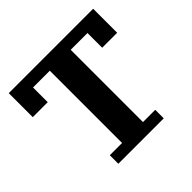

<svg xmlns="http://www.w3.org/2000/svg" viewBox="-171 -875 1052 1052"><g transform="rotate(-45 355.0 -349.0)"><path d="M179 -66H274V-626H144V-512H28V-698H682V-512H566V-626H436V-66H531V0H179Z"/></g></svg>

Font: IBM Plex Serif
Style: Bold
Weight: 700
Designer: Mike Abbink, Paul van der Laan, Pieter van Rosmalen
Foundry: Bold Monday
Version: Version 2.008